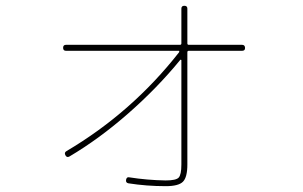

<svg xmlns="http://www.w3.org/2000/svg" viewBox="-20 -636 1040 658"><path d="M206.1 -461.9Q196.3 -461.9 196.3 -472.2Q196.3 -482.4 206.1 -482.4H596.7Q601.6 -482.4 601.6 -487.3V-606.4Q601.6 -616.2 611.8 -616.2Q622.1 -616.2 622.1 -606.4V-487.3Q622.1 -482.4 627 -482.4H809.6Q819.3 -482.4 819.8 -472.2Q820.3 -461.9 809.6 -461.9H627Q622.1 -461.9 622.1 -457V-72.3Q622.1 -28.3 606.9 -13.2Q591.8 2 547.9 2Q482.4 2 419.9 -7.8Q410.2 -9.8 412.1 -20Q414.1 -30.3 422.9 -28.3Q484.4 -18.6 547.9 -17.6Q583 -17.6 592.3 -27.3Q601.6 -37.1 601.6 -72.3V-429.7Q601.6 -430.7 600.1 -431.2Q598.6 -431.6 597.7 -430.7Q519.5 -335 419.9 -247.6Q320.3 -160.2 217.8 -99.6Q209 -94.7 204.1 -104Q199.2 -113.3 208 -118.2Q432.6 -251 593.8 -457Q595.7 -461.9 592.8 -461.9Z"/></svg>

Font: Rounded-L Mgen+ 2m thin
Style: Regular
Weight: 100
Designer: [Source Han Sans]
Ryoko NISHIZUKA  (kana & ideographs); Paul D. Hunt (Latin, Greek & Cyrillic); Wenlong ZHANG  (bopomofo
Version: Version 1.059.20150602